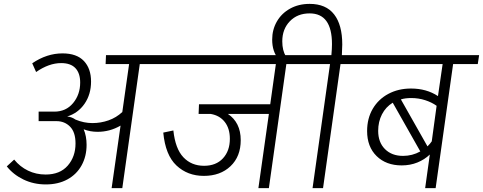

<svg xmlns="http://www.w3.org/2000/svg" viewBox="-20 -969 2488 989"><path d="M821 -639H700L610 0H555L601 -322Q546 -290 483 -290Q444 -290 411 -303Q426 -268 426 -223Q426 -164 400.5 -117.5Q375 -71 327.5 -45Q280 -19 216 -19Q153 -19 100.5 -44.5Q48 -70 15 -112L53 -147Q83 -110 124.5 -90Q166 -70 215 -70Q289 -70 329 -116Q369 -162 369 -230Q369 -288 341 -316.5Q313 -345 271 -345H179V-394H260Q320 -394 356.5 -438Q393 -482 393 -544Q393 -592 368.5 -618Q344 -644 295 -644Q232 -644 166 -598L146 -643Q221 -694 302 -694Q375 -694 412 -655Q449 -616 449 -549Q449 -483 415.5 -434.5Q382 -386 326 -369Q349 -367 369 -353Q412 -335 456 -335Q499 -335 539 -349Q579 -363 610 -392L645 -639H524L526 -685H828Z M1582 -639H1455L1365 0H1311L1365 -382H1154Q1186 -361 1203 -327Q1220 -293 1220 -247Q1220 -163 1167.5 -113Q1115 -63 1030 -63Q946 -63 889 -116.5Q832 -170 821 -286L873 -297Q883 -203 924.5 -159Q966 -115 1031 -115Q1093 -115 1128.5 -153.5Q1164 -192 1164 -254Q1164 -307 1138 -340.5Q1112 -374 1066 -382H1003L1005 -432H1372L1401 -639H787L793 -685H1589Z M1861 -639H1734L1644 0H1590L1680 -639H1554L1561 -685H1687Q1690 -717 1690 -742Q1690 -900 1575 -900Q1512 -900 1473 -859.5Q1434 -819 1434 -756Q1434 -709 1453 -678L1412 -669Q1398 -685 1390 -709.5Q1382 -734 1382 -765Q1382 -816 1406 -858Q1430 -900 1474 -924.5Q1518 -949 1575 -949Q1659 -949 1701 -895Q1743 -841 1743 -740Q1743 -723 1741 -685H1868Z M2441 -639H2314L2224 0H2170L2194 -173Q2167 -147 2130 -132Q2093 -117 2049 -117Q1969 -117 1920 -165Q1871 -213 1871 -294Q1871 -359 1900 -408.5Q1929 -458 1980.5 -485.5Q2032 -513 2097 -513Q2177 -513 2236 -474L2260 -639H1827L1833 -685H2448ZM2204 -241 2229 -424Q2204 -442 2170 -453Q2136 -464 2098 -464Q2067 -464 2045 -457L2182 -215Q2196 -229 2204 -241ZM2056 -166Q2104 -166 2145 -189L2003 -440Q1967 -418 1947.5 -380Q1928 -342 1928 -295Q1928 -236 1963 -201Q1998 -166 2056 -166Z"/></svg>

Font: FiraGO Light
Style: Italic
Weight: 300
Italic angle: -8°
Designer: bBox Type GmbH
Foundry: bBox Type GmbH
Version: Version 1.001